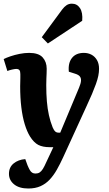

<svg xmlns="http://www.w3.org/2000/svg" viewBox="-21 -821 609 1071"><path d="M331 57Q314 94 296 125.8Q278 157.5 256 181Q234 204.5 205 217.5Q176 230.5 137 230.5Q86 230.5 57.5 207.2Q29 184 29 148.5Q29 112 55 90.7Q81 69.5 120 66.5L132.5 101Q139.5 117.5 145.3 127.5Q151 137.5 158.5 142.2Q166 147 177 147Q190.5 147 200 141Q209.5 135 218.3 121Q227 107 237 84L276.5 0H256.5Q217.5 0 192.7 -12.7Q168 -25.5 146.5 -59.5Q129.5 -87 117 -128Q104.5 -169 98 -222.2Q91.5 -275.5 91.5 -339.5Q91.5 -350.5 92 -362Q92.5 -373.5 92.5 -385.5Q92.5 -397.5 92.5 -407.5Q92.5 -424 87 -430.2Q81.5 -436.5 69.5 -436.5Q62 -436.5 47.2 -433.2Q32.5 -430 20 -425L-0.5 -491.5Q14 -499 37.5 -507Q61 -515 88.5 -520.5Q116 -526 141.5 -526Q194 -526 216.8 -501Q239.5 -476 239.5 -437.5Q239.5 -425.5 239 -412.3Q238.5 -399 237.8 -383.2Q237 -367.5 237 -346.5Q237 -296.5 240.5 -255.3Q244 -214 251.8 -178.8Q259.5 -143.5 272.5 -111Q278 -98.5 283 -92Q288 -85.5 293.8 -83.3Q299.5 -81 306 -81H315L420 -332Q429.5 -354.5 430.8 -369.7Q432 -385 424.3 -394.7Q416.5 -404.5 396 -410.5L363 -421Q358 -469 380.3 -497.5Q402.5 -526 447 -526Q470.5 -526 489.5 -515.8Q508.5 -505.5 520 -485.8Q531.5 -466 531.5 -437Q531.5 -418.5 527.3 -397.7Q523 -377 514 -352Q505 -327 492 -296.2Q479 -265.5 460.5 -226ZM325.5 -767.5Q337.5 -783.5 350.3 -792Q363 -800.5 380 -800.5Q409 -800.5 425.3 -775.5Q441.5 -750.5 437.5 -705L246 -578.5L212 -613.5Z"/></svg>

Font: Literata
Style: Italic
Weight: 400
Italic angle: -2°
Designer: Latin by Veronika Burian and Jose Scaglione. Greek by Irene Vlachou. Cyrillic by Vera Evstafieva
Foundry: TypeTogether
Version: Version 3.103;gftools[0.9.29]